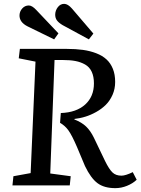

<svg xmlns="http://www.w3.org/2000/svg" viewBox="-20 -951 725 985"><path d="M436 -749 301.8 -821.8Q281.7 -833.5 272.2 -846.2Q262.7 -858.9 263.2 -877.9Q264.2 -898.4 277.1 -914.8Q290 -931.2 309.1 -931.2Q328.1 -931.2 349.1 -907.2L459 -778.8ZM257.8 -749 121.1 -815.9Q78.6 -837.4 80.1 -874Q81.1 -893.1 94.5 -908Q107.9 -922.9 127.9 -922.9Q144.5 -922.9 166 -899.9L279.8 -779.8ZM292 -371.1Q372.1 -374 417 -414.8Q461.9 -455.6 461.9 -522.9Q461.9 -558.6 450.4 -583Q439 -607.4 416.5 -620.1Q394 -632.8 367.2 -637.9Q340.3 -643.1 303.2 -643.1H259.8L237.8 -61L342.8 -46.9L337.9 0H43.9L48.8 -46.9L137.2 -63L162.1 -634.8L76.2 -651.9L82 -700.2H321.8Q368.2 -700.2 405.3 -695.1Q442.4 -689.9 473.9 -677.7Q505.4 -665.5 526.4 -646.2Q547.4 -627 559.1 -597.9Q570.8 -568.8 570.8 -530.8Q570.8 -495.1 557.4 -464.6Q543.9 -434.1 522.7 -413.1Q501.5 -392.1 473.4 -376.5Q445.3 -360.8 417.5 -352.3Q389.6 -343.8 361.8 -340.8V-337.9Q398.9 -323.7 421.6 -302Q444.3 -280.3 461.9 -244.1L519 -125Q539.6 -83 556.9 -66.4Q574.2 -49.8 603 -49.8Q624 -49.8 661.1 -67.9L681.2 -28.8Q660.6 -9.3 631.3 2.4Q602.1 14.2 571.8 14.2Q514.2 14.2 480 -11.5Q445.8 -37.1 416 -99.1L375 -196.8Q349.6 -255.9 331.8 -281Q314 -306.2 288.1 -320.8Z"/></svg>

Font: Literata Book Medium
Style: Italic
Weight: 500
Italic angle: -3°
Designer: Latin by Veronika Burian and Jose Scaglione. Greek by Irene Vlachou. Cyrillic by Vera Evstafieva
Foundry: TypeTogether
Version: Version 1.003;PS 001.003;hotconv 1.0.88;makeotf.lib2.5.64775